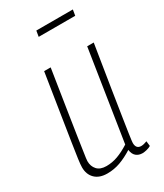

<svg xmlns="http://www.w3.org/2000/svg" viewBox="-181 -782 741 865"><g transform="rotate(-30 189.0 -349.0)"><path d="M114 10Q73 10 50.5 -12Q28 -34 28 -71Q28 -85 32 -114Q36 -143 44 -194.5Q52 -246 65 -328.5Q78 -411 97 -532H131Q112 -410 99.5 -330.5Q87 -251 80 -204Q73 -157 69.5 -133Q66 -109 64.5 -99Q63 -89 63 -83Q63 -56 79 -38.5Q95 -21 127 -21Q157 -21 186 -31.5Q215 -42 248 -63L321 -532H355Q333 -397 319.5 -310Q306 -223 298 -172Q290 -121 286.5 -96.5Q283 -72 282 -63.5Q281 -55 281 -52Q281 -21 308 -21Q320 -21 338 -28L341 -2Q331 4 318 7Q305 10 297 10Q277 10 264 -1Q251 -12 248 -35Q213 -13 181 -1.5Q149 10 114 10ZM153 -678 158 -708H348L343 -678Z"/></g></svg>

Font: Georama SemiCondensed ExtraLight
Style: Italic
Weight: 200
Width: 4
Italic angle: -9°
Designer: Jean-Baptiste Levee
Foundry: Production Type
Version: Version 1.000